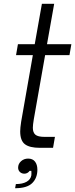

<svg xmlns="http://www.w3.org/2000/svg" viewBox="-20 -783 398 1017"><path d="M191 0Q137 0 112 -19Q87 -38 87 -87Q87 -105 92 -138L154 -491H65L75 -549H164L202 -763H267L229 -549H358L348 -491H219L159 -151Q154 -121 154 -106Q154 -81 167.5 -69.5Q181 -58 216 -58H271L261 0ZM64 192Q99 192 120.5 180Q142 168 146 146Q147 137 146 122H137Q126 137 109 137Q95 137 85.5 128Q76 119 76 105Q76 85 91.5 71Q107 57 129 57Q153 57 165.5 73Q178 89 178 116Q178 160 150.5 187Q123 214 60 214Z"/></svg>

Font: Open Sauce One Light Italic
Style: Regular
Weight: 300
Italic angle: -10°
Designer: Alfredo Marco Pradil
Foundry: Creative Sauce Fz LLC
Version: Version 1.477